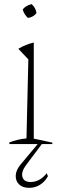

<svg xmlns="http://www.w3.org/2000/svg" viewBox="-20 -691 291 921"><path d="M25 0V-8Q43 -15 63.5 -20Q84 -25 107 -27L116 -406L68 -457Q103 -478 142 -487V-26L231 -7V0ZM132 -671Q152 -653 155 -628Q139 -608 114 -605Q95 -622 89 -646Q106 -666 132 -671ZM120 210Q88 210 71 193Q54 176 55.5 150Q57 124 79 98L170 -11H189L105 101Q81 133 87.5 157.5Q94 182 127 182Q171 182 204 140L210 154Q196 180 172.5 195Q149 210 120 210Z"/></svg>

Font: Piazzolla Thin
Style: Regular
Weight: 100
Designer: Juan Pablo del Peral
Foundry: Huerta Tipografica
Version: Version 1.330